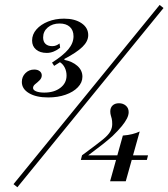

<svg xmlns="http://www.w3.org/2000/svg" viewBox="-20 -710 701 800"><path d="M180.6 -304Q130.6 -304 100.8 -321.8Q71 -339.5 71 -368.5Q71 -390.3 85.9 -405.2Q100.8 -420.2 122.6 -420.2Q137.1 -420.2 145.6 -413.3Q154 -406.5 154 -396Q154 -384.7 145.2 -375.8Q136.3 -366.9 127 -359.7Q117.7 -352.4 117.7 -343.5Q117.7 -334.7 130.6 -329.4Q143.5 -324.2 164.5 -324.2Q205.6 -324.2 231.5 -344Q257.3 -363.7 257.3 -395.2Q257.3 -412.9 250 -427.8Q242.7 -442.7 229.8 -450.8L205.6 -435.5L196.8 -449.2Q243.5 -479 264.9 -504.8Q286.3 -530.6 286.3 -558.9Q286.3 -583.9 271 -598Q255.6 -612.1 228.2 -612.1Q198.4 -612.1 179 -595.6Q159.7 -579 159.7 -554Q159.7 -536.3 169.8 -527Q179.8 -517.7 197.6 -517.7Q206.5 -517.7 213.7 -520.6Q221 -523.4 228.2 -529L230.6 -511.3Q217.7 -500.8 203.6 -495.2Q189.5 -489.5 175 -489.5Q146.8 -489.5 130.2 -503.6Q113.7 -517.7 113.7 -541.1Q113.7 -566.9 131.9 -587.5Q150 -608.1 180.2 -620.2Q210.5 -632.3 246.8 -632.3Q291.9 -632.3 319.8 -613.3Q347.6 -594.4 347.6 -563.7Q347.6 -537.9 323.4 -514.5Q299.2 -491.1 248.4 -464.5V-460.5Q281.5 -454 302.4 -435.5Q323.4 -416.9 323.4 -390.3Q323.4 -366.1 304.4 -346.4Q285.5 -326.6 253.2 -315.3Q221 -304 180.6 -304ZM52.4 70.2 36.3 57.3 645.2 -689.5 661.3 -676.6ZM316.9 -43.5 321.8 -62.9Q340.3 -76.6 354.8 -87.5Q369.4 -98.4 382.7 -108.5Q396 -118.5 408.9 -129Q431.5 -147.6 439.5 -162.1Q447.6 -176.6 447.6 -192.7Q447.6 -207.3 445.6 -215.3Q443.5 -223.4 441.5 -230.2Q439.5 -237.1 439.5 -246Q439.5 -261.3 449.2 -270.6Q458.9 -279.8 475.8 -279.8Q492.7 -279.8 504.4 -269.8Q516.1 -259.7 516.1 -242.7Q516.1 -230.6 508.9 -216.1Q501.6 -201.6 487.1 -183.9Q472.6 -166.1 449.2 -143.5Q430.6 -126.6 406.5 -107.7Q382.3 -88.7 343.5 -59.7L326.6 -62.9H596.8L591.9 -43.5ZM438.7 45.2 491.9 -145.2Q513.7 -146.8 531 -151.2Q548.4 -155.6 562.1 -162.1L504 45.2Z"/></svg>

Font: Playfair 5pt SemiExpanded Light 12pt
Style: Italic
Weight: 300
Italic angle: -15.6°
Version: Version 2.000;gftools[0.9.28]